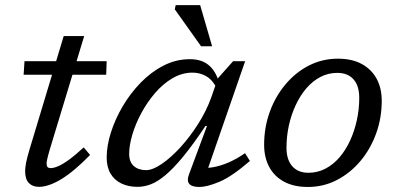

<svg xmlns="http://www.w3.org/2000/svg" viewBox="-20 -734 1578 764"><path d="M74 -436.5 77.5 -490.5H404.5L402.5 -436.5ZM178.5 -140.5Q174.5 -127.5 171.8 -116.8Q169 -106 167.2 -97.8Q165.5 -89.5 165.5 -84.5Q165.5 -73 169.5 -69Q173.5 -65 182 -65Q193.5 -65 211.2 -72.5Q229 -80 254.2 -98.2Q279.5 -116.5 313 -147.5L338.5 -117.5Q306 -84 277 -59.8Q248 -35.5 222.5 -20.2Q197 -5 175.2 2.2Q153.5 9.5 135 9.5Q109.5 9.5 94.8 -5.8Q80 -21 80 -53Q80 -67 84 -87.5Q88 -108 98 -141L233.5 -590.5H315Z M732 -40 803.5 -232.5H797.5Q747 -157 707.8 -109.5Q668.5 -62 637 -36Q605.5 -10 579 -0.2Q552.5 9.5 527.5 9.5Q491 9.5 463.2 -3.8Q435.5 -17 420 -43Q404.5 -69 404.5 -107.5Q404.5 -153.5 421.2 -206.5Q438 -259.5 468.2 -311Q498.5 -362.5 539.8 -405Q581 -447.5 630.8 -473Q680.5 -498.5 735.5 -498.5Q782 -498.5 810 -475.2Q838 -452 850.5 -409L844.5 -379Q827.5 -414.5 802.2 -429.8Q777 -445 746.5 -445Q704.5 -445 666.5 -422.8Q628.5 -400.5 597 -363.8Q565.5 -327 542.2 -283.8Q519 -240.5 506.5 -198Q494 -155.5 494 -122Q494 -89.5 512.5 -73.2Q531 -57 561.5 -57Q587.5 -57 623.8 -81.8Q660 -106.5 697.8 -147.8Q735.5 -189 768.2 -240.5Q801 -292 820.5 -346L847 -422.5L907.5 -490.5H955.5L798.5 -37.5L779.5 -66.5Q801.5 -64 829 -68.8Q856.5 -73.5 888.8 -87.2Q921 -101 955 -124.5L974.5 -93.5Q902 -31 852.8 -10.5Q803.5 10 773.5 10Q743.5 10 733 -2.5Q722.5 -15 732 -40ZM824 -550H780L675.5 -697L679 -713.5H776.5Z M1324.5 -500.5Q1381 -500.5 1419.8 -479.2Q1458.5 -458 1478.8 -420.5Q1499 -383 1499 -333Q1499 -264 1476.5 -202.2Q1454 -140.5 1413.8 -92.8Q1373.5 -45 1320.2 -17.5Q1267 10 1205 10Q1149 10 1110 -11.2Q1071 -32.5 1051 -70.2Q1031 -108 1031 -158Q1031 -226.5 1053.2 -288.2Q1075.5 -350 1115.8 -398Q1156 -446 1209.2 -473.2Q1262.5 -500.5 1324.5 -500.5ZM1207.5 -46.5Q1243.5 -46.5 1274.8 -62.8Q1306 -79 1330.8 -107.8Q1355.5 -136.5 1373 -174.5Q1390.5 -212.5 1400 -256Q1409.5 -299.5 1409.5 -344.5Q1409.5 -392.5 1386.8 -418.2Q1364 -444 1322 -444Q1286 -444 1255 -427.8Q1224 -411.5 1199.2 -382.8Q1174.5 -354 1156.8 -316Q1139 -278 1129.5 -234.8Q1120 -191.5 1120 -146Q1120 -98.5 1143 -72.5Q1166 -46.5 1207.5 -46.5Z"/></svg>

Font: Newsreader 9pt
Style: Italic
Weight: 400
Italic angle: -17°
Designer: Hugues Gentile
Foundry: Production Type
Version: Version 1.003